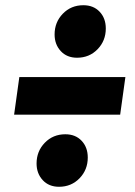

<svg xmlns="http://www.w3.org/2000/svg" viewBox="-20 -699 516 735"><path d="M120 -73Q120 -120 151.5 -152.5Q183 -185 230 -185Q269 -185 292.5 -160Q316 -135 316 -96Q316 -49 284.5 -16.5Q253 16 206 16Q167 16 143.5 -9.5Q120 -35 120 -73ZM189 -567Q189 -614 220.5 -646.5Q252 -679 299 -679Q338 -679 361.5 -654Q385 -629 385 -590Q385 -543 353.5 -510.5Q322 -478 275 -478Q236 -478 212.5 -503.5Q189 -529 189 -567ZM34 -260 54 -404H460L440 -260Z"/></svg>

Font: Fira Sans Condensed Black
Style: Italic
Weight: 900
Width: 3
Italic angle: -8°
Designer: Carrois Corporate & Edenspiekermann AG
Foundry: Carrois Corporate GbR & Edenspiekermann AG
Version: Version 4.203